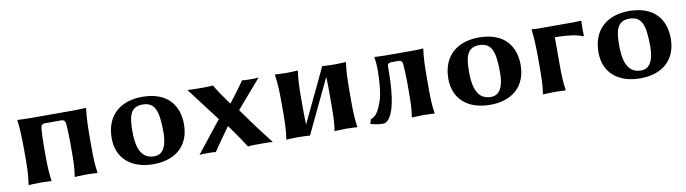

<svg xmlns="http://www.w3.org/2000/svg" viewBox="-28 -846 4512 1262"><g transform="rotate(-10 2227.5 -214.5)"><path d="M540 -229C540 -304 542 -375 550 -429L549 -432C549 -432 507 -429 473 -429H174C140 -429 92 -432 92 -432L91 -429C99 -375 101 -304 101 -229V-180C101 -105 99 -54 90 0L91 3C91 3 135 0 170 0C204 0 241 3 241 3L243 0C235 -57 233 -104 233 -180V-229C233 -246 234 -342 241 -366C248 -375 252 -379 267 -379H374C389 -379 393 -375 400 -366C407 -342 408 -246 408 -229V-179C408 -105 407 -54 398 0L399 3C399 3 441 0 476 0C510 0 548 3 548 3L550 0C541 -57 540 -104 540 -179Z M681 -205C681 -72 774 10 923 10C1076 10 1165 -76 1165 -214C1165 -340 1094 -439 925 -439C782 -439 681 -360 681 -205ZM918 -389C1003 -389 1023 -326 1023 -187C1023 -72 982 -40 937 -40C833 -40 823 -151 823 -228C823 -315 832 -389 918 -389Z M1397 -207 1393 -203 1230 3C1240 0 1275 0 1285 0C1295 0 1329 0 1339 3C1374 -50 1411 -100 1448 -152C1484 -100 1521 -50 1554 3C1569 0 1634 0 1650 0C1665 0 1705 0 1720 3C1661 -73 1605 -147 1552 -223L1538 -242L1702 -432C1691 -429 1667 -429 1657 -429C1646 -429 1602 -429 1591 -432C1559 -385 1524 -340 1489 -294C1456 -340 1424 -385 1396 -432C1379 -429 1340 -429 1323 -429C1307 -429 1242 -429 1226 -432L1392 -213Z M1961 3H1968L2140 -358C2142 -326 2142 -291 2142 -250V-179C2142 -105 2141 -54 2132 0L2133 3C2133 3 2173 0 2208 0C2242 0 2282 3 2282 3L2284 0C2275 -57 2274 -104 2274 -179V-250C2275 -325 2276 -375 2284 -429L2282 -432C2282 -432 2242 -429 2208 -429C2173 -429 2133 -432 2133 -432H2126L1955 -72C1954 -104 1953 -137 1953 -180V-249C1953 -325 1955 -372 1963 -429L1961 -432C1961 -432 1924 -429 1890 -429C1855 -429 1811 -432 1811 -432L1810 -429C1818 -376 1821 -325 1821 -249V-180C1821 -105 1819 -54 1810 0L1811 3C1811 3 1855 0 1890 0C1924 0 1961 3 1961 3Z M2481 -349C2481 -262 2473 -180 2455 -133C2437 -84 2419 -44 2380 -33L2372 -3C2384 2 2430 10 2446 10C2468 10 2483 7 2502 -24C2538 -81 2552 -192 2552 -362C2552 -372 2564 -379 2579 -379H2624C2639 -379 2643 -375 2650 -366C2657 -342 2658 -237 2658 -220V-179C2658 -105 2657 -54 2648 0L2649 3C2649 3 2691 0 2726 0C2760 0 2798 3 2798 3L2800 0C2791 -57 2790 -104 2790 -179V-229C2790 -304 2792 -375 2800 -429L2799 -432C2799 -432 2781 -429 2747 -429H2551C2517 -429 2475 -432 2475 -432L2474 -429C2479 -400 2481 -377 2481 -349Z M2928 -205C2928 -72 3021 10 3170 10C3323 10 3412 -76 3412 -214C3412 -340 3341 -439 3172 -439C3029 -439 2928 -360 2928 -205ZM3165 -389C3250 -389 3270 -326 3270 -187C3270 -72 3229 -40 3184 -40C3080 -40 3070 -151 3070 -228C3070 -315 3079 -389 3165 -389Z M3533 -229V-180C3533 -105 3532 -54 3523 0L3524 3C3524 3 3573 0 3608 0C3642 0 3673 3 3673 3L3675 0C3666 -57 3665 -104 3665 -180V-354C3747 -352 3806 -347 3850 -327L3855 -331C3853 -345 3853 -403 3855 -429L3853 -431C3838 -430 3817 -429 3798 -429H3576C3542 -429 3524 -432 3524 -432L3523 -429C3531 -375 3533 -304 3533 -229Z M3930 -205C3930 -72 4023 10 4172 10C4325 10 4414 -76 4414 -214C4414 -340 4343 -439 4174 -439C4031 -439 3930 -360 3930 -205ZM4167 -389C4252 -389 4272 -326 4272 -187C4272 -72 4231 -40 4186 -40C4082 -40 4072 -151 4072 -228C4072 -315 4081 -389 4167 -389Z"/></g></svg>

Font: Libertinus Sans
Style: Bold
Weight: 700
Designer: Philipp H. Poll, Khaled Hosny
Foundry: Caleb Maclennan
Version: Version 7.050;RELEASE